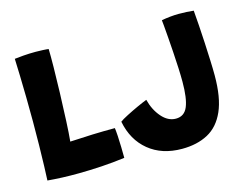

<svg xmlns="http://www.w3.org/2000/svg" viewBox="-92 -801 1247 961"><g transform="rotate(-15 532.0 -320.5)"><path d="M49 -12Q50.5 -39.5 52 -86.8Q53.5 -134 54.5 -193.2Q55.5 -252.5 55.5 -315.5Q55.5 -378.5 54.5 -440.2Q53.5 -502 52 -554.5Q50.5 -607 49 -642.5Q63 -644.5 94.2 -647Q125.5 -649.5 159 -649.5Q175 -649.5 196.2 -648.5Q217.5 -647.5 225.5 -646Q226.5 -611.5 225.8 -552.8Q225 -494 222.8 -421.8Q220.5 -349.5 217 -275Q215.5 -245.5 213.8 -217.8Q212 -190 210 -170.5Q269 -174 326.5 -176Q384 -178 443 -178Q445 -165 446.8 -136.8Q448.5 -108.5 449.2 -77Q450 -45.5 450 -22Q390 -14 328.8 -10.2Q267.5 -6.5 212.5 -6Q167 -5.5 124.8 -7.2Q82.5 -9 49 -12ZM742 9.5Q638 9.5 569.8 -46.5Q501.5 -102.5 482.5 -200.5Q494 -209.5 522.8 -224.2Q551.5 -239 582.2 -253Q613 -267 631.5 -274Q645.5 -219 678 -181.8Q710.5 -144.5 751 -144.5Q795 -144.5 812.5 -186.8Q830 -229 830 -314.5Q830 -345.5 828.2 -386.2Q826.5 -427 823.5 -469.8Q820.5 -512.5 817.8 -549.5Q815 -586.5 812.8 -610.8Q810.5 -635 810 -638.5Q829.5 -642.5 853.8 -645Q878 -647.5 899.5 -647.5Q922 -647.5 940.2 -646.5Q958.5 -645.5 976.5 -643.5Q979.5 -610 982.5 -565.5Q985.5 -521 988 -473Q990.5 -425 992.2 -380.5Q994 -336 994 -303.5Q994 -188.5 963.5 -119.8Q933 -51 876.5 -20.8Q820 9.5 742 9.5Z"/></g></svg>

Font: Grandstander
Style: Bold
Weight: 700
Designer: Tyler Finck
Foundry: Etcetera Type Co
Version: Version 1.200; ttfautohint (v1.8.3)